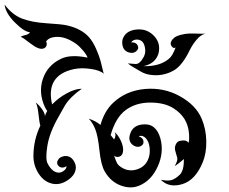

<svg xmlns="http://www.w3.org/2000/svg" viewBox="-95 -805 995 833"><path d="M-75 -785Q-42 -741 0.5 -724.5Q43 -708 108 -704Q173 -700 195 -695Q257 -681 290 -645Q308 -625 322 -593Q336 -561 341 -541.5Q346 -522 355 -485Q340 -500 298.5 -506Q257 -512 225 -505Q102 -478 131 -352Q158 -380 194.5 -400Q231 -420 260 -420Q210 -385 187 -348Q182 -340 173.5 -324Q165 -308 160 -300Q120 -231 110.5 -172.5Q101 -114 112 -95Q133 -55 162 -56Q173 -57 183 -65Q193 -73 194 -84Q172 -71 158 -86Q147 -99 160 -116Q166 -123 178.5 -126.5Q191 -130 203 -126Q215 -122 224 -108.5Q233 -95 234 -81Q235 -48 200 -24Q165 0 130 -8.5Q95 -17 72.5 -52Q50 -87 50 -128Q50 -197 80 -260Q76 -272 72 -309.5Q68 -347 60 -360Q73 -351 86.5 -332.5Q100 -314 100 -300Q102 -311 110 -324Q104 -331 100 -340Q71 -403 91 -462.5Q111 -522 170 -550Q211 -570 285 -555Q281 -567 265.5 -585.5Q250 -604 235 -615Q192 -645 155 -645Q118 -645 105 -625Q110 -615 106.5 -606.5Q103 -598 95 -595Q75 -587 38.5 -615.5Q2 -644 -5 -645Q-2 -649 14 -652.5Q30 -656 35 -665Q10 -667 -30.5 -707.5Q-71 -748 -75 -785Z M397 -360Q453 -412 534.5 -419Q616 -426 685.5 -387.5Q755 -349 780 -290Q799 -245 800 -193Q801 -141 785 -102Q753 -23 695.5 -6Q638 11 603 -25Q634 -19 650 -24Q666 -29 684.5 -46.5Q703 -64 703 -115Q674 -90 663 -85Q677 -108 674 -120.5Q671 -133 666 -148.5Q661 -164 667.5 -178Q674 -192 686 -194Q714 -200 723 -185Q727 -199 725 -225Q720 -296 658 -335Q619 -360 557 -360Q495 -360 451 -328Q407 -296 385 -219Q392 -210 400 -200Q411 -218 402 -232Q418 -219 429.5 -194Q441 -169 439 -149.5Q437 -130 423 -125.5Q409 -121 400 -130Q408 -106 413 -97Q418 -88 430 -80Q463 -58 500.5 -70.5Q538 -83 550 -120Q557 -140 554 -165.5Q551 -191 537.5 -205.5Q524 -220 506 -214Q531 -205 527 -184Q526 -178 519 -173Q512 -168 502.5 -168Q493 -168 482 -175.5Q471 -183 467.5 -195.5Q464 -208 470 -225Q482 -261 523 -265Q582 -272 601 -204Q617 -144 589.5 -83Q562 -22 510 0Q473 16 429.5 0Q386 -16 360 -60Q343 -89 336.5 -152Q330 -215 318.5 -244Q307 -273 290 -290Q319 -281 341 -263Q358 -324 397 -360Z M441 -644Q456 -673 498 -677Q540 -681 569.5 -653Q599 -625 595 -587Q594 -570 584 -554Q567 -526 527 -518Q599 -516 639 -551Q653 -562 667 -599Q661 -595 655.5 -598.5Q650 -602 647 -609Q644 -616 647.5 -624.5Q651 -633 660.5 -641Q670 -649 690 -654Q710 -659 725 -659.5Q740 -660 765 -659Q790 -658 797 -659Q777 -655 759 -634Q741 -613 729 -589Q696 -521 660 -500Q613 -473 560 -480Q535 -483 515 -495Q495 -507 481 -515Q467 -523 460 -530Q480 -529 490.5 -527.5Q501 -526 510.5 -534Q520 -542 529 -559Q538 -576 534 -598Q530 -620 518.5 -627.5Q507 -635 493.5 -633Q480 -631 474 -621Q500 -622 504 -602Q506 -595 501 -588Q496 -581 487.5 -577.5Q479 -574 466 -577Q453 -580 445 -589.5Q437 -599 435.5 -615.5Q434 -632 441 -644Z"/></svg>

Font: SOV_mook
Style: Book
Weight: 400
Version: Version 1.00